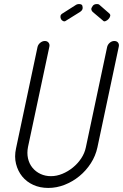

<svg xmlns="http://www.w3.org/2000/svg" viewBox="-20 -927 606 946"><path d="M118 -203Q112 -173 118 -146.5Q124 -120 140 -100.5Q156 -81 179.5 -70Q203 -59 231 -59Q259 -59 287 -70.5Q315 -82 339 -101.5Q363 -121 380 -146.5Q397 -172 403 -201L508 -696Q511 -708 521 -716.5Q531 -725 543 -725Q556 -725 562 -716.5Q568 -708 565 -696L460 -201Q451 -159 427.5 -122.5Q404 -86 371 -59Q338 -32 298.5 -16.5Q259 -1 218 -1Q177 -1 144 -16Q111 -31 89.5 -57.5Q68 -84 59 -119.5Q50 -155 59 -196L165 -696Q168 -708 178.5 -716.5Q189 -725 201 -725Q213 -725 219.5 -716.5Q226 -708 223 -696ZM517 -862Q525 -856 523 -848Q521 -840 514.5 -833Q508 -826 500 -823Q492 -820 488 -825L437 -868Q429 -876 430 -885Q431 -889 437 -898Q443 -907 458 -907Q466 -907 469 -904ZM290 -862Q279 -856 278 -848Q277 -840 280.5 -833Q284 -826 291.5 -823Q299 -820 305 -825L374 -868Q386 -876 387 -885Q388 -889 386 -898Q384 -907 369 -907Q362 -907 356 -904Z"/></svg>

Font: VDS
Style: Thin Italic
Weight: 100
Width: 0
Designer: artmaker
Foundry: artmaker
Version: Version 1.000 2012 initial release